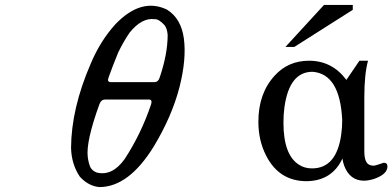

<svg xmlns="http://www.w3.org/2000/svg" viewBox="-20 -724 1596 781"><path d="M450 -626Q555 -735 659 -685Q717 -649 728 -567Q739 -483 710 -369Q679 -250 606 -129Q504 37 384 37Q340 33 305 -5Q271 -55 269 -122Q270 -283 349 -465Q388 -558 450 -626ZM609 -646Q557 -653 507 -591Q483 -556 461 -511Q436 -450 421 -407Q415 -390 431 -390H608Q624 -390 630 -410Q662 -505 662 -582Q660 -608 649 -622Q626 -647 609 -646ZM595 -301Q600 -319 586 -319H407Q391 -319 384 -299Q329 -147 337 -85Q340 -62 347 -45Q355 -29 374 -22Q437 -7 487 -77Q555 -181 595 -301Z M1415 -684 1177 -533H1141L1298 -704H1415ZM1556 -47Q1556 -15 1501 4Q1478 11 1461 11Q1403 11 1380 -50Q1375 -64 1373 -79Q1330 12 1227 13Q1115 13 1062 -92Q1031 -153 1031 -229Q1031 -344 1097 -416Q1152 -477 1237 -477Q1331 -477 1389 -399L1442 -477H1477Q1462 -422 1462 -329V-108Q1462 -61 1484 -53Q1491 -50 1500 -50Q1506 -50 1541 -62Q1556 -62 1556 -47ZM1372 -236Q1363 -424 1251 -432Q1157 -432 1137 -288Q1133 -258 1133 -225Q1133 -94 1196 -54Q1219 -39 1249 -39Q1349 -39 1368 -177Q1372 -205 1372 -236Z"/></svg>

Font: cwTeXKai
Style: Medium
Weight: 500
Version: Version 1.17